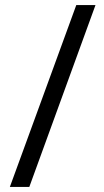

<svg xmlns="http://www.w3.org/2000/svg" viewBox="-20 -737 411 760"><path d="M358 -717H282L19 3H96Z"/></svg>

Font: Noto Sans Lao Looped ExtraCondensed
Style: Regular
Weight: 400
Width: 2
Designer: Mark Frömberg, Ben Mitchell
Foundry: The Fontpad Ltd
Version: Version 1.003